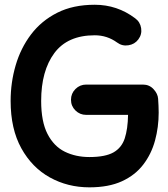

<svg xmlns="http://www.w3.org/2000/svg" viewBox="-20 -743 718 820"><path d="M283.2 -316.9Q283.2 -343.8 302.2 -362.8Q321.3 -381.8 348.1 -381.8H590.3Q617.7 -381.8 635.7 -362.3Q653.8 -342.8 655.3 -321.3Q656.2 -306.2 657 -291.3Q657.7 -276.4 657.7 -262.2Q657.7 -200.2 642.1 -142.8Q626.5 -85.4 592 -40.3Q557.6 4.9 501 31Q444.3 57.1 361.8 57.1Q269.5 57.1 193.1 14.9Q116.7 -27.3 71 -109.9Q25.4 -192.4 25.4 -312Q25.4 -390.6 46.9 -464.1Q68.4 -537.6 112.5 -595.9Q156.7 -654.3 224.4 -688.5Q292 -722.7 384.8 -722.7Q480.5 -722.7 557.1 -665Q578.6 -649.4 582.8 -622.8Q586.9 -596.2 570.8 -574.7Q555.2 -553.7 528.3 -549.6Q501.5 -545.4 480 -561.5Q437.5 -592.3 384.8 -592.3Q268.6 -592.3 212.2 -516.4Q155.8 -440.4 155.8 -312Q155.8 -223.6 182.9 -170.9Q210 -118.2 256.6 -95.2Q303.2 -72.3 361.8 -72.3Q429.2 -72.3 464.4 -92Q499.5 -111.8 512.7 -151.9Q525.9 -191.9 526.9 -252.4H348.1Q321.3 -252.4 302.2 -271.2Q283.2 -290 283.2 -316.9Z"/></svg>

Font: Mikhak-DS2-FD Bold
Style: Regular
Weight: 700
Designer: Amin Abedi
Version: Version 3.4